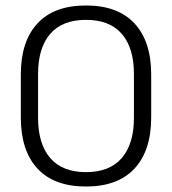

<svg xmlns="http://www.w3.org/2000/svg" viewBox="-20 -670 628 701"><path d="M294 11Q177.5 11 116.8 -54.5Q56 -120 56 -241.5V-398Q56 -519 116.8 -584.5Q177.5 -650 294 -650Q410 -650 471 -584.5Q532 -519 532 -398V-241.5Q532 -120 471 -54.5Q410 11 294 11ZM294 -41.5Q380.5 -41.5 424.8 -93.2Q469 -145 469 -239.5V-400Q469 -495 424.8 -546.2Q380.5 -597.5 294 -597.5Q207.5 -597.5 163.2 -546.2Q119 -495 119 -400V-239.5Q119 -145 163.2 -93.2Q207.5 -41.5 294 -41.5Z"/></svg>

Font: Anek Latin Light
Style: Regular
Weight: 300
Designer: Yesha Goshar
Foundry: Ek Type
Version: Version 1.003